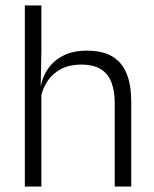

<svg xmlns="http://www.w3.org/2000/svg" viewBox="-20 -683 565 703"><path d="M400 0V-306Q400 -349.5 388.2 -381Q376.5 -412.5 349.5 -429.5Q322.5 -446.5 277 -446.5Q235 -446.5 204 -430.5Q173 -414.5 154.2 -386.5Q135.5 -358.5 128.5 -323L113 -367.5H129.5Q136 -403.5 156.8 -432.8Q177.5 -462 212.5 -479.8Q247.5 -497.5 298 -497.5Q357 -497.5 392.5 -475.5Q428 -453.5 444.2 -412.2Q460.5 -371 460.5 -312V0ZM71 0V-663H131.5V-501L129 -361L131.5 -356V0Z"/></svg>

Font: Anek Telugu Light
Style: Regular
Weight: 300
Version: Version 1.003